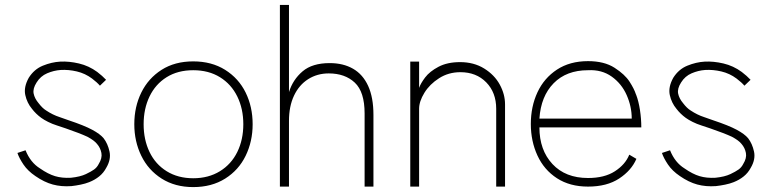

<svg xmlns="http://www.w3.org/2000/svg" viewBox="-20 -760 3149 782"><path d="M124 -43Q93 -64 75.5 -90Q58 -116 51 -137L84 -148Q104 -98 143 -74Q176 -51 204.5 -42.5Q233 -34 269 -36Q307 -40 330 -51Q351 -61 363 -69.5Q375 -78 382 -92Q397 -116 393 -137Q389 -158 375 -174Q364 -188 336 -203Q306 -217 248 -237L212 -249Q193 -255 176 -263.5Q159 -272 148 -280Q126 -296 110 -317Q90 -341 83 -373Q76 -405 97 -443Q119 -478 154.5 -492.5Q190 -507 225 -509Q261 -511 301.5 -501.5Q342 -492 376 -467Q397 -451 412 -435L387 -411Q376 -424 355 -440Q327 -461 293 -469Q259 -477 227 -475Q199 -473 172 -461.5Q145 -450 129 -424Q113 -399 117 -379Q121 -359 137 -340Q153 -319 168 -310Q195 -292 223 -283L260 -270Q323 -249 355.5 -231.5Q388 -214 402 -197Q419 -175 426 -143Q433 -111 413 -77Q402 -56 384 -41.5Q366 -27 343 -18Q328 -12 308.5 -8Q289 -4 271 -2Q230 1 195 -8.5Q160 -18 124 -43Z M971 -254Q971 -317 946.5 -367Q922 -417 876 -445.5Q830 -474 767 -474Q704 -474 658.5 -445.5Q613 -417 589 -367Q565 -317 565 -254Q565 -191 589 -141Q613 -91 659 -62.5Q705 -34 767 -34Q829 -34 875.5 -62.5Q922 -91 946.5 -141Q971 -191 971 -254ZM1009 -254Q1009 -184 980.5 -125.5Q952 -67 897 -32.5Q842 2 767 2Q693 2 638.5 -32.5Q584 -67 555.5 -125.5Q527 -184 527 -254Q527 -325 555.5 -383Q584 -441 638 -475.5Q692 -510 767 -510Q842 -510 897 -475.5Q952 -441 980.5 -383Q1009 -325 1009 -254Z M1319 -461Q1272 -461 1235 -437.5Q1198 -414 1177.5 -370.5Q1157 -327 1157 -268V0H1120V-740H1157V-385Q1173 -436 1212.5 -469.5Q1252 -503 1323 -503Q1378 -503 1418 -480Q1458 -457 1479.5 -410Q1501 -363 1501 -292V0H1465V-298Q1465 -386 1425 -423.5Q1385 -461 1319 -461Z M1855 -466Q1807 -466 1768.5 -441.5Q1730 -417 1708.5 -382Q1687 -347 1687 -317V0H1651V-509H1687V-402Q1693 -420 1711.5 -444.5Q1730 -469 1766 -488Q1802 -507 1854 -507Q1910 -507 1952 -481Q1994 -455 2015.5 -415.5Q2037 -376 2037 -335V0H2001V-317Q2001 -383 1960.5 -424.5Q1920 -466 1855 -466Z M2375 -474Q2287 -474 2235 -421Q2183 -368 2177 -277H2553Q2553 -326 2532.5 -372.5Q2512 -419 2471.5 -448Q2431 -477 2375 -474ZM2592 -241H2177Q2177 -149 2230 -92Q2283 -35 2375 -35Q2442 -35 2484.5 -62.5Q2527 -90 2543 -130L2572 -113Q2552 -66 2502 -33Q2452 0 2375 0Q2301 0 2248.5 -34Q2196 -68 2169 -126.5Q2142 -185 2142 -255Q2142 -326 2169 -384Q2196 -442 2248.5 -476.5Q2301 -511 2375 -511Q2441 -511 2483 -484Q2525 -457 2544 -427.5Q2563 -398 2570 -376L2571 -374Q2581 -348 2586.5 -312Q2592 -276 2592 -241Z M2749 -43Q2718 -64 2700.5 -90Q2683 -116 2676 -137L2709 -148Q2729 -98 2768 -74Q2801 -51 2829.5 -42.5Q2858 -34 2894 -36Q2932 -40 2955 -51Q2976 -61 2988 -69.5Q3000 -78 3007 -92Q3022 -116 3018 -137Q3014 -158 3000 -174Q2989 -188 2961 -203Q2931 -217 2873 -237L2837 -249Q2818 -255 2801 -263.5Q2784 -272 2773 -280Q2751 -296 2735 -317Q2715 -341 2708 -373Q2701 -405 2722 -443Q2744 -478 2779.5 -492.5Q2815 -507 2850 -509Q2886 -511 2926.5 -501.5Q2967 -492 3001 -467Q3022 -451 3037 -435L3012 -411Q3001 -424 2980 -440Q2952 -461 2918 -469Q2884 -477 2852 -475Q2824 -473 2797 -461.5Q2770 -450 2754 -424Q2738 -399 2742 -379Q2746 -359 2762 -340Q2778 -319 2793 -310Q2820 -292 2848 -283L2885 -270Q2948 -249 2980.5 -231.5Q3013 -214 3027 -197Q3044 -175 3051 -143Q3058 -111 3038 -77Q3027 -56 3009 -41.5Q2991 -27 2968 -18Q2953 -12 2933.5 -8Q2914 -4 2896 -2Q2855 1 2820 -8.5Q2785 -18 2749 -43Z"/></svg>

Font: SUIT Variable
Style: Regular
Weight: 400
Designer: Sunn Youn; Korean Glyphs from Source Han Sans (Sandoll Communications; Soo-young Jang, Joo-yeon Kang)
Foundry: Sunn
Version: Version 1.150;FEAKit 1.0